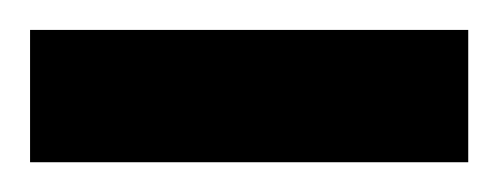

<svg xmlns="http://www.w3.org/2000/svg" viewBox="-29 -109 334 129"><path d="M-8.8 -88.9V0H285.6V-88.9Z"/></svg>

Font: Vazirmatn RD NL
Style: Regular
Weight: 400
Designer: Saber Rastikerdar
Foundry: Saber Rastikerdar
Version: Version 32.101